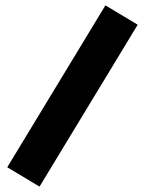

<svg xmlns="http://www.w3.org/2000/svg" viewBox="-20 -615 540 714"><path d="M372 -595 7 7 127 79 492 -523Z"/></svg>

Font: MikodacsPCS
Style: Regular
Weight: 900
Designer: gluk (gluksza@wp.pl)
Foundry: gluk (gluksza@wp.pl)
Version: Version 0.27